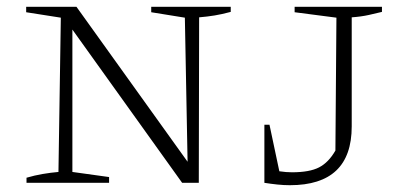

<svg xmlns="http://www.w3.org/2000/svg" viewBox="-20 -538 1185 565"><path d="M425 -518H659V-503Q633 -496 611.5 -492.5Q590 -489 566 -487L565 0H516L193 -451V-32L301 -17V0H58V-15Q82 -22 105.5 -26Q129 -30 152 -32L159 -486L57 -502V-518H205L532 -62L524 -486L425 -502ZM758 0V-171H773L802 -34Q822 -31 839 -31Q891 -31 919 -45.5Q947 -60 967 -95L970 -486L847 -502V-518H1104V-503Q1088 -499 1065.5 -494Q1043 -489 1015 -487V-166Q1015 7 833 7Q815 7 796 5Q777 3 758 0Z"/></svg>

Font: Piazzolla SC ExtraLight
Style: Regular
Weight: 200
Designer: Juan Pablo del Peral
Foundry: Huerta Tipografica
Version: Version 1.330